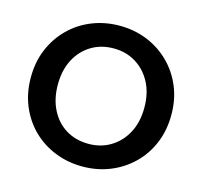

<svg xmlns="http://www.w3.org/2000/svg" viewBox="-104 -821 989 941"><g transform="rotate(15 391.0 -350.0)"><path d="M391 7Q317 7 252 -19Q187 -45 138.5 -92.5Q90 -140 62.5 -205.5Q35 -271 35 -350Q35 -429 62.5 -494Q90 -559 138.5 -607Q187 -655 252 -681Q317 -707 391 -707Q466 -707 530.5 -681Q595 -655 644 -607Q693 -559 720.5 -494Q748 -429 748 -350Q748 -271 720.5 -205.5Q693 -140 644 -92.5Q595 -45 530.5 -19Q466 7 391 7ZM392 -108Q455 -108 504.5 -138.5Q554 -169 582.5 -223Q611 -277 611 -350Q611 -423 582.5 -477Q554 -531 504.5 -561.5Q455 -592 392 -592Q327 -592 277.5 -561.5Q228 -531 200 -477Q172 -423 172 -350Q172 -278 200 -223Q228 -168 277.5 -138Q327 -108 392 -108Z"/></g></svg>

Font: Albert Sans
Style: Bold
Weight: 700
Designer: Andreas Rasmussen
Foundry: a.Foundry
Version: Version 1.025